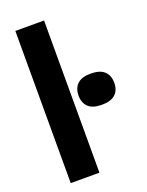

<svg xmlns="http://www.w3.org/2000/svg" viewBox="-151 -883 732 958"><g transform="rotate(-20 215.0 -404.0)"><path d="M54 0V-808H206.5V0ZM334.5 -314Q286 -314 263 -335.8Q240 -357.5 240 -396.5Q240 -435.5 263 -457.5Q286 -479.5 334.5 -479.5Q383 -479.5 406.2 -457.5Q429.5 -435.5 429.5 -396.5Q429.5 -357.5 406.2 -335.8Q383 -314 334.5 -314Z"/></g></svg>

Font: Encode Sans SemiCondensed SemiCondensed
Style: Bold
Weight: 700
Width: 4
Designer: Multiple Designers
Foundry: Impallari Type
Version: Version 3.000; ttfautohint (v1.8.3) -l 8 -r 50 -G 200 -x 14 